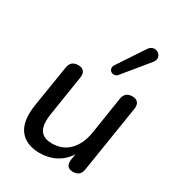

<svg xmlns="http://www.w3.org/2000/svg" viewBox="-184 -886 934 1011"><g transform="rotate(30 283.0 -380.0)"><path d="M58 -142Q58 -169 62 -194L103 -450Q110 -494 155 -494Q175 -494 186 -484Q197 -474 197 -455Q197 -446 196 -442L157 -194Q154 -173 154 -155Q154 -111 175 -89Q196 -67 239 -67Q304 -67 344.5 -109Q385 -151 397 -224L432 -450Q439 -494 484 -494Q507 -494 518 -480.5Q529 -467 525 -442L461 -38Q455 7 410 7Q364 7 370 -43L376 -80Q349 -37 305.5 -14Q262 9 208 9Q138 9 98 -29Q58 -67 58 -142ZM340 -544Q329 -544 321 -551.5Q313 -559 313 -570Q313 -580 320 -590L424 -747Q438 -769 460 -769Q475 -769 486.5 -758.5Q498 -748 498 -733Q498 -720 488 -707L365 -557Q355 -544 340 -544Z"/></g></svg>

Font: SN Pro
Style: Italic
Weight: 400
Italic angle: -9°
Designer: Tobias Whetton
Foundry: Supernotes
Version: Version 1.003